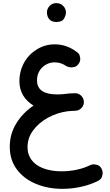

<svg xmlns="http://www.w3.org/2000/svg" viewBox="-20 -863 689 1208"><path d="M41.5 60.1C41.5 115.2 56.2 163.1 85.9 202.6C115.2 242.2 155.3 272.5 205.6 293.5C255.9 314.5 311.5 325.2 373.5 325.2C452.1 325.2 533.2 307.1 596.2 275.4C609.4 268.6 617.7 259.8 621.1 249.5C624.5 239.3 626 231 626 225.1C626 216.8 624 208.5 620.1 200.7C613.8 187.5 605 179.2 594.7 175.8C584 172.4 575.7 170.9 569.8 170.9C561.5 170.9 553.2 172.9 545.4 176.8C498.5 200.7 432.1 214.8 368.2 214.8C244.1 214.8 153.3 163.1 153.3 63.5C153.3 23.9 165 -11.7 189 -43.5C212.4 -75.2 243.2 -101.1 281.2 -122.1C318.8 -143.1 359.4 -156.2 402.3 -162.6L413.1 -163.6C434.1 -166 443.8 -165.5 454.1 -166C458.5 -166.5 462.4 -167 466.3 -168C467.3 -168.5 468.3 -168.5 468.8 -168.5C491.7 -175.8 507.8 -196.3 507.8 -221.2C507.8 -230.5 505.4 -239.7 500.5 -248C490.7 -265.6 472.2 -276.4 452.6 -276.4H449.2H448.7C426.3 -276.4 403.8 -274.4 381.3 -271C365.2 -269.5 351.6 -269 339.4 -269C259.3 -269 212.9 -295.4 212.9 -357.4C212.9 -390.1 224.1 -417.5 246.1 -439C268.1 -460 294.4 -470.7 325.2 -470.7C351.6 -470.7 376 -462.4 398.4 -446.3C408.7 -441.4 418.9 -439 428.7 -439C433.1 -439 440.4 -439.9 449.7 -442.4C459 -444.3 467.8 -451.2 475.6 -462.9C481.9 -472.2 484.9 -481.4 484.9 -491.7C484.9 -496.1 483.9 -502.9 481.4 -512.7C479 -522.5 471.7 -531.2 459 -539.1C418.5 -568.8 373.5 -584 324.7 -584C284.2 -584 247.1 -573.7 213.4 -553.2C145.5 -512.2 102.1 -439.5 102.1 -351.6C102.1 -283.7 136.2 -231.9 190.9 -198.7C146.5 -168.9 110.4 -131.8 83 -87.4C55.2 -43 41.5 5.9 41.5 60.1ZM275.4 -785.6C275.4 -776.4 276.9 -767.6 279.8 -759.3C287.1 -741.2 301.8 -724.6 334.5 -724.6C358.4 -724.6 374.5 -731.9 382.8 -746.1C391.1 -760.3 395 -772.9 395 -785.2C395 -795.4 391.6 -805.7 385.3 -816.4C375.5 -831.5 358.9 -843.3 334 -843.3C316.9 -843.3 302.7 -837.4 292 -825.7C280.8 -813.5 275.4 -800.3 275.4 -785.6Z"/></svg>

Font: Mikhak SemiBold
Style: Regular
Weight: 600
Designer: Amin Abedi
Version: Version 3.2